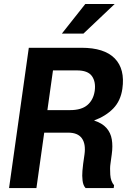

<svg xmlns="http://www.w3.org/2000/svg" viewBox="-20 -953 676 973"><path d="M25.9 0ZM539.6 -121.6Q536.6 -102.1 538.8 -67.9Q541 -33.7 558.1 -14.2L556.2 0H413.6Q401.4 -13.2 398.4 -37.8Q395.5 -62.5 397.7 -87.2Q399.9 -111.8 401.4 -122.6L408.2 -170.4Q415.5 -223.1 395 -252Q374.5 -280.8 325.2 -280.8H204.1L164.6 0H25.9L126 -710.9H393.1Q508.8 -710.9 561.5 -657Q614.3 -603 600.1 -502.9Q591.3 -441.9 554 -403.3Q516.6 -364.7 456.5 -342.3Q497.6 -329.1 519.3 -304.7Q541 -280.3 546.6 -246.3Q552.2 -212.4 546.4 -171.4ZM335.9 -395Q392.6 -395 422.9 -420.7Q453.1 -446.3 460 -492.2Q466.3 -538.6 445.8 -567.4Q425.3 -596.2 370.1 -596.2H248.5L220.2 -395ZM412.1 -932.6H561L402.8 -782.7H293.5Z"/></svg>

Font: Robert Sans ExtraBold
Style: Italic
Weight: 800
Italic angle: -8°
Designer: Christian Robertson (extended by Adam Twardoch)
Foundry: Google
Version: Version 12.135;April 2, 2019;FontCreator 11.5.0.2425 64-bit;